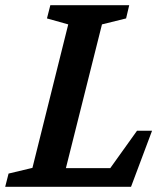

<svg xmlns="http://www.w3.org/2000/svg" viewBox="-55 -720 636 740"><path d="M-35 0 -22 -51 70 -73 208 -626 126 -649 139 -700H443L431 -649L338 -626L199 -72H370L473 -216H531L450 0Z"/></svg>

Font: Volkhov
Style: Bold Italic
Weight: 700
Designer: Cyreal (www.cyreal.org)
Foundry: Cyreal (www.cyreal.org)
Version: Version 1.001